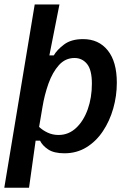

<svg xmlns="http://www.w3.org/2000/svg" viewBox="-22 -687 584 873"><path d="M-2.5 166.7 135.8 -666.7H248.3L202.5 -435H222.5Q236.7 -460 269.2 -484.6Q301.7 -509.2 355.8 -509.2Q426.7 -509.2 467.9 -457.9Q509.2 -406.7 509.2 -310.8Q509.2 -250.8 492.9 -193.8Q476.7 -136.7 445.8 -90.4Q415 -44.2 370.8 -17.1Q326.7 10 270.8 10Q223.3 10 197.1 -7.5Q170.8 -25 160 -47.5H140L110 166.7ZM244.2 -73.3Q290 -73.3 324.2 -105.4Q358.3 -137.5 377.1 -190.4Q395.8 -243.3 395.8 -306.7Q395.8 -369.2 373.8 -396.2Q351.7 -423.3 316.7 -423.3Q275 -423.3 245.8 -390.8Q216.7 -358.3 198.3 -306.7Q180 -255 170.8 -198.3L155.8 -110Q172.5 -94.2 195 -83.8Q217.5 -73.3 244.2 -73.3Z"/></svg>

Font: Familjen Grotesk GF Medium
Style: Italic
Weight: 500
Designer: Anders Wikstroem, Jonas Baeckman, Matilda Gysing, Kristian Moeller
Foundry: Familjen STHML AB
Version: Version 2.000; Beta; Release 4; Build 6